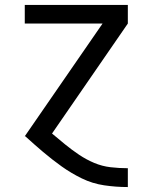

<svg xmlns="http://www.w3.org/2000/svg" viewBox="-20 -550 616 775"><path d="M495 205H496V129H495Q461 129 426.5 125Q392 121 360 107.5Q328 94 299 74.5Q270 55 243 33Q216 11 190 -11L496 -455V-530H80V-455H394L80 0H82Q117 32 153.5 63Q190 94 228.5 121.5Q267 149 310 170Q353 191 400.5 198Q448 205 495 205Z"/></svg>

Font: Iosevka Sparkle
Style: Regular
Weight: 400
Designer: Belleve Invis
Foundry: Belleve Invis
Version: Version 4.5.0; ttfautohint (v1.8.3)